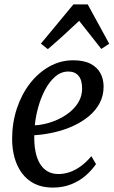

<svg xmlns="http://www.w3.org/2000/svg" viewBox="-20 -840 516 871"><path d="M415.5 -95.5Q396 -67 367.5 -42.5Q339 -18 301.8 -3.5Q264.5 11 219 11Q172 11 137.2 -6.2Q102.5 -23.5 79.8 -54.2Q57 -85 46 -124.8Q35 -164.5 35 -209.5Q35 -282 56.2 -346.8Q77.5 -411.5 115.5 -460.8Q153.5 -510 203.8 -538.2Q254 -566.5 311.5 -566.5Q360.5 -566.5 391 -550.5Q421.5 -534.5 435.8 -507.5Q450 -480.5 450 -447.5Q450 -406.5 432.5 -373Q415 -339.5 384 -313.5Q353 -287.5 312.8 -269Q272.5 -250.5 227.2 -240Q182 -229.5 135.5 -226.5Q134.5 -187.5 140.5 -155.2Q146.5 -123 160 -99.5Q173.5 -76 194.8 -63.2Q216 -50.5 245 -50.5Q270 -50.5 295 -58.8Q320 -67 345 -84.8Q370 -102.5 394.5 -131.5ZM290 -515.5Q257 -515.5 230.2 -492.2Q203.5 -469 184 -431.8Q164.5 -394.5 153 -352.2Q141.5 -310 138 -271.5Q166.5 -273 196.5 -281.2Q226.5 -289.5 254.2 -303.8Q282 -318 304.2 -338Q326.5 -358 339.5 -383.2Q352.5 -408.5 352.5 -438.5Q352.5 -477 336.2 -496.2Q320 -515.5 290 -515.5ZM197 -617 165.5 -642 313 -820H378L475.5 -641.5L439.5 -618Q415 -649.5 389.8 -681.2Q364.5 -713 339 -745.5Q304.5 -713 269.8 -681.2Q235 -649.5 197 -617Z"/></svg>

Font: Merriweather 24pt SemiCondensed
Style: Italic
Weight: 400
Width: 4
Italic angle: -7.8°
Designer: Eben Sorkin
Foundry: Eben Sorkin
Version: Version 2.101